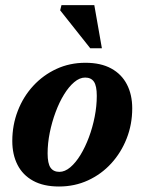

<svg xmlns="http://www.w3.org/2000/svg" viewBox="-20 -700 552 734"><path d="M306.5 -460Q365.5 -460 405.2 -438.2Q445 -416.5 465.2 -377.2Q485.5 -338 485.5 -286Q485.5 -224.5 464.2 -170.5Q443 -116.5 405.2 -75.2Q367.5 -34 316.5 -10.5Q265.5 13 205.5 13Q146.5 13 106.8 -8.8Q67 -30.5 47 -69.8Q27 -109 27 -161Q27 -222 48 -276.2Q69 -330.5 107 -371.8Q145 -413 195.8 -436.5Q246.5 -460 306.5 -460ZM207 -43Q228 -43 248.8 -60.5Q269.5 -78 287.8 -108Q306 -138 320 -175.5Q334 -213 342 -253.8Q350 -294.5 350 -333.5Q350 -372 339 -387.8Q328 -403.5 305.5 -403.5Q284.5 -403.5 263.8 -386Q243 -368.5 224.8 -338.8Q206.5 -309 192.5 -271.2Q178.5 -233.5 170.2 -192.8Q162 -152 162 -113.5Q162 -75 173.2 -59Q184.5 -43 207 -43ZM369.5 -515.5H325L210 -660.5L215 -680.5H340.5Z"/></svg>

Font: Newsreader 16pt 16pt
Style: Bold Italic
Weight: 700
Italic angle: -17°
Version: Version 1.003